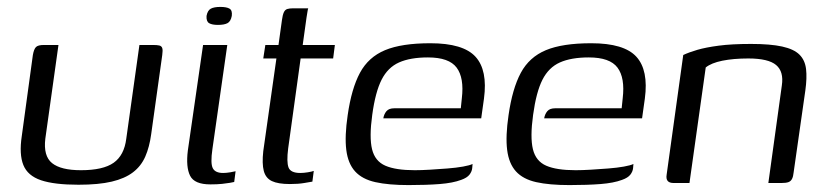

<svg xmlns="http://www.w3.org/2000/svg" viewBox="-20 -529 2393 555"><path d="M149 -399 111 -128Q105 -78 130.5 -57.5Q156 -37 214 -37Q278 -37 308.5 -58.5Q339 -80 345 -128L383 -399Q384 -399 389.5 -399Q395 -399 401.5 -399Q408 -399 414 -399Q420 -399 422 -399Q434 -399 440.5 -397.5Q447 -396 449 -390Q451 -384 449 -370L417 -141Q412 -104 400 -76.5Q388 -49 364.5 -31Q341 -13 303 -4Q265 5 207 5Q137 5 98.5 -8Q60 -21 47.5 -52Q35 -83 43 -136L75 -370Q78 -387 84 -393Q90 -399 107 -399Q118 -399 128 -399Q138 -399 149 -399Z M588 4Q542 4 529.5 -21Q517 -46 523 -94L567 -399H637L594 -98Q588 -57 595 -43Q602 -29 625 -29Q634 -29 646 -31Q658 -33 661 -34L657 -3Q653 -2 644.5 -0.5Q636 1 622 2.5Q608 4 588 4ZM610 -457Q593 -457 584.5 -462Q576 -467 577 -483Q580 -499 589.5 -504Q599 -509 617 -509Q635 -509 643.5 -504Q652 -499 650 -483Q647 -467 637.5 -462Q628 -457 610 -457Z M818 3Q784 3 766 -5.5Q748 -14 742.5 -35Q737 -56 741 -92L779 -360H741L747 -399H785L795 -471Q797 -486 800.5 -493.5Q804 -501 810.5 -503Q817 -505 828 -505H871Q870 -503 869 -496.5Q868 -490 866 -478L855 -399H948L943 -360H849L813 -100Q808 -61 814 -45Q820 -29 848 -29Q858 -29 870 -31Q882 -33 887 -35L883 -4Q877 -3 859.5 0Q842 3 818 3Z M1161 6Q1103 6 1065 -2.5Q1027 -11 1006.5 -33.5Q986 -56 981 -95.5Q976 -135 985 -196Q996 -273 1020.5 -318.5Q1045 -364 1093 -384Q1141 -404 1224 -404Q1319 -404 1354.5 -365Q1390 -326 1379 -244L1371 -187H1088Q1090 -199 1097 -207.5Q1104 -216 1120 -216H1312L1315 -245Q1322 -304 1300 -333.5Q1278 -363 1217 -363Q1166 -363 1133.5 -348.5Q1101 -334 1083 -298.5Q1065 -263 1056 -197Q1047 -132 1055.5 -97.5Q1064 -63 1094 -50Q1124 -37 1179 -37Q1198 -37 1223 -38.5Q1248 -40 1273.5 -42Q1299 -44 1318.5 -47.5Q1338 -51 1346 -55L1345 -43Q1344 -33 1337 -24Q1330 -15 1313 -9Q1289 0 1251 3Q1213 6 1161 6Z M1626 6Q1568 6 1530 -2.5Q1492 -11 1471.5 -33.5Q1451 -56 1446 -95.5Q1441 -135 1450 -196Q1461 -273 1485.5 -318.5Q1510 -364 1558 -384Q1606 -404 1689 -404Q1784 -404 1819.5 -365Q1855 -326 1844 -244L1836 -187H1553Q1555 -199 1562 -207.5Q1569 -216 1585 -216H1777L1780 -245Q1787 -304 1765 -333.5Q1743 -363 1682 -363Q1631 -363 1598.5 -348.5Q1566 -334 1548 -298.5Q1530 -263 1521 -197Q1512 -132 1520.5 -97.5Q1529 -63 1559 -50Q1589 -37 1644 -37Q1663 -37 1688 -38.5Q1713 -40 1738.5 -42Q1764 -44 1783.5 -47.5Q1803 -51 1811 -55L1810 -43Q1809 -33 1802 -24Q1795 -15 1778 -9Q1754 0 1716 3Q1678 6 1626 6Z M1927 0Q1903 0 1907 -24L1955 -370Q1972 -378 1996 -385Q2020 -392 2057.5 -397Q2095 -402 2151 -402Q2207 -402 2241 -394.5Q2275 -387 2291 -371Q2307 -355 2310 -329.5Q2313 -304 2308 -268L2274 -30Q2273 -19 2269.5 -12Q2266 -5 2259 -2.5Q2252 0 2239 0H2201L2240 -282Q2246 -322 2223.5 -341Q2201 -360 2143 -360Q2100 -360 2068 -353.5Q2036 -347 2020 -334L1973 0Z"/></svg>

Font: Genos
Style: Italic
Weight: 400
Italic angle: -8°
Version: Version 1.010